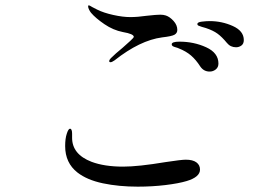

<svg xmlns="http://www.w3.org/2000/svg" viewBox="-20 -705 1040 719"><path d="M389 -476Q389 -481 395 -487Q412 -504 439 -526Q455 -540 468 -552Q481 -564 481 -567Q481 -578 440 -585Q404 -592 371 -614.5Q338 -637 321 -657Q317 -662 313.5 -669Q310 -676 310 -681Q310 -685 312 -685L316 -684Q319 -682 325.5 -678.5Q332 -675 344 -669Q368 -657 404 -649Q440 -641 468 -641Q495 -641 530 -646Q566 -650 580 -650Q592 -650 601 -647Q616 -642 630 -626.5Q644 -611 644 -593Q644 -581 633.5 -575Q623 -569 587 -565Q504 -554 409 -479Q399 -472 394 -472Q389 -472 389 -476ZM830 -544Q811 -567 794.5 -579Q778 -591 751 -600Q744 -602 735.5 -604.5Q727 -607 723 -609Q719 -611 719 -615Q719 -622 736 -624Q753 -626 765 -626Q811 -626 852 -607.5Q893 -589 893 -555Q893 -541 884 -534.5Q875 -528 864 -528Q843 -528 830 -544ZM730 -456Q714 -481 695.5 -497Q677 -513 649 -524Q645 -526 637.5 -528Q630 -530 626.5 -532.5Q623 -535 623 -539Q623 -549 652 -549Q706 -549 752 -528Q798 -507 798 -467Q798 -453 788 -445Q778 -437 765 -437Q743 -437 730 -456ZM270 -59Q224 -95 224 -158Q224 -186 230 -204Q236 -223 242 -223Q250 -223 250 -204V-189Q250 -127 323 -99Q371 -81 441 -81Q498 -81 600 -98Q659 -107 676 -107Q702 -107 715.5 -97Q729 -87 729 -70Q729 -42 679 -27Q649 -18 599.5 -12Q550 -6 496 -6Q425 -6 365.5 -18.5Q306 -31 270 -59Z"/></svg>

Font: Shippori Mincho
Style: Regular
Weight: 400
Designer: FONTDASU
Foundry: FONTDASU / Google Inc. / but / Adobe
Version: Version 3.110; ttfautohint (v1.8.3)